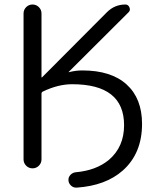

<svg xmlns="http://www.w3.org/2000/svg" viewBox="-20 -773 692 856"><path d="M346.7 -459Q475.6 -459 544.4 -396.5Q613.3 -334 613.3 -220.7Q613.3 -88.9 527.3 -12.7Q451.2 54.7 322.3 63.5Q320.3 63.5 319.3 63.5Q306.6 63.5 296.9 54.7Q286.1 44.9 285.2 31.2Q284.2 17.6 293.5 7.3Q302.7 -2.9 316.4 -4.9Q408.2 -12.7 465.8 -60.5Q533.2 -118.2 533.2 -214.8Q533.2 -397.5 301.8 -397.5Q239.3 -397.5 171.9 -365.2Q165 -362.3 165 -355.5V-62.5Q165 -45.9 153.3 -34.2Q141.6 -22.5 125 -22.5Q108.4 -22.5 96.7 -34.2Q85 -45.9 85 -62.5V-712.9Q85 -729.5 96.7 -741.2Q108.4 -752.9 125 -752.9Q141.6 -752.9 153.3 -741.2Q165 -729.5 165 -712.9V-428.7Q165 -427.7 166 -427.7Q167 -427.7 168 -428.7L457 -718.8Q491.2 -752.9 539.1 -752.9Q551.8 -752.9 557.1 -740.2Q562.5 -727.5 553.7 -718.8L286.1 -452.1Q285.2 -452.1 285.6 -451.7Q286.1 -451.2 287.1 -451.2Q317.4 -459 346.7 -459Z"/></svg>

Font: Gen Jyuu Gothic Normal
Style: Regular
Weight: 300
Designer: [Source Han Sans]
Ryoko NISHIZUKA  (kana & ideographs); Paul D. Hunt (Latin, Greek & Cyrillic); Wenlong ZHANG  (bopomofo
Version: Version 1.002.20150607